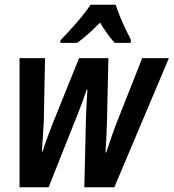

<svg xmlns="http://www.w3.org/2000/svg" viewBox="-20 -786 729 806"><path d="M62 0V-542H169L164 -280Q162 -245 160 -212.5Q158 -180 156 -150H159Q167 -177 179.5 -210.5Q192 -244 201 -267L312 -542H435L429 -274Q428 -244 426.5 -210.5Q425 -177 423 -146H426Q437 -179 450 -217Q463 -255 477 -289L577 -542H689L460 0H334L341 -294Q342 -321 343.5 -351Q345 -381 347 -410H344Q327 -358 307 -309L184 0ZM234 -617Q266 -650 301 -690Q336 -730 360 -766H466Q472 -746 483 -718.5Q494 -691 507 -664Q520 -637 530 -618L528 -606H461Q447 -622 431 -644Q415 -666 400 -691Q348 -638 304 -606H233Z"/></svg>

Font: Noto Sans Condensed SemiBold
Style: Italic
Weight: 600
Width: 3
Italic angle: -12°
Designer: Monotype Design Team
Foundry: Monotype Imaging Inc.
Version: Version 2.013; ttfautohint (v1.8.4.7-5d5b)